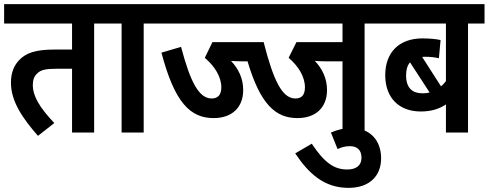

<svg xmlns="http://www.w3.org/2000/svg" viewBox="-20 -642 2367 930"><path d="M436 -528H515V-622H0V-528H329V-402H245C153 -402 107 -386 74 -352C48 -326 33 -290 33 -241C33 -151 90 -68 164 16L243 -46C171 -122 139 -177 139 -230C139 -254 145 -273 160 -286C177 -303 199 -309 254 -309H329V0H436Z M676 -528H756V-622H502V-528H569V0H676Z M743 -622V-528H1639V-438H1416L1378 -362C1425 -322 1457 -271 1457 -219C1457 -183 1442 -165 1411 -165C1347 -165 1305 -250 1257 -438H1009L972 -362C1019 -322 1052 -271 1052 -219C1052 -183 1036 -165 1005 -165C944 -165 902 -244 857 -415L762 -387C826 -144 902 -70 1015 -70C1102 -70 1158 -120 1158 -206C1158 -261 1136 -308 1099 -347C1114 -346 1132 -345 1150 -345H1179C1241 -136 1315 -70 1421 -70C1508 -70 1564 -120 1564 -206C1564 -261 1542 -308 1505 -347C1520 -346 1538 -345 1556 -345H1639V0H1746V-528H1826V-622Z M1583 0 1615 80C1634 71 1653 66 1675 66C1706 66 1731 81 1731 122C1731 159 1706 179 1662 179C1597 179 1551 145 1490 54L1410 101C1476 200 1551 268 1668 268C1770 268 1826 210 1826 125C1826 38 1773 -22 1681 -22C1649 -22 1615 -14 1583 0Z M2327 -528V-622H1813V-528H2140V-249C2133 -240 2125 -231 2116 -224L2025 -366C2030 -367 2035 -367 2041 -367C2065 -367 2088 -364 2106 -360L2114 -448C2094 -453 2059 -456 2026 -456C1914 -456 1846 -389 1846 -278C1846 -167 1914 -102 2018 -102C2070 -102 2108 -115 2140 -136V0H2247V-528ZM1947 -277C1947 -304 1953 -325 1966 -340L2061 -194C2050 -191 2039 -190 2027 -190C1980 -190 1947 -213 1947 -277Z"/></svg>

Font: Noto Sans Devanagari UI Condensed SemiBold
Style: Regular
Weight: 600
Width: 3
Designer: Jelle Bosma - Monotype Design Team
Foundry: Monotype Imaging Inc.
Version: Version 2.003